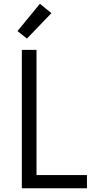

<svg xmlns="http://www.w3.org/2000/svg" viewBox="-20 -1000 540 1020"><path d="M96 0V-735H174V-70H442V0ZM123 -795 73 -835 192 -980 253 -930Z"/></svg>

Font: Iosevka Fuck
Style: Regular
Weight: 400
Monospace: yes
Designer: Belleve Invis
Foundry: Belleve Invis
Version: Version 28.0.7; ttfautohint (v1.8.3)